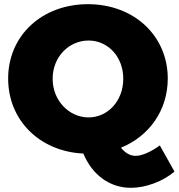

<svg xmlns="http://www.w3.org/2000/svg" viewBox="-20 -727 855 919"><path d="M745 -31C703 0 659 19 629 19C602 19 578 4 559 -20C694 -75 783 -199 783 -351C783 -556 621 -707 401 -707C181 -707 19 -557 19 -351C19 -151 170 -2 379 8C420 108 504 172 606 172C678 172 761 141 815 94ZM232 -350C232 -456 311 -533 404 -533C496 -533 570 -456 570 -350C570 -244 496 -165 404 -165C312 -165 232 -244 232 -350Z"/></svg>

Font: Montserrat ExtraBold
Style: Regular
Weight: 800
Designer: Julieta Ulanovsky
Foundry: Julieta Ulanovsky
Version: Version 4.000